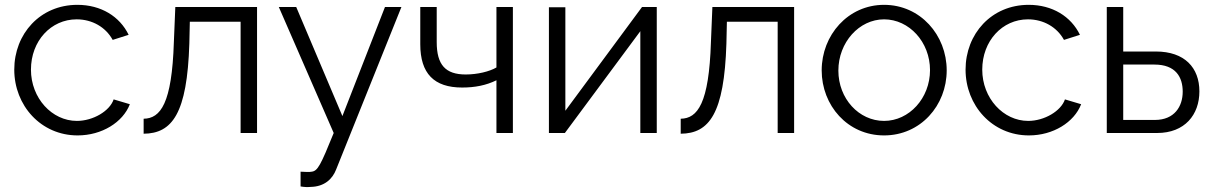

<svg xmlns="http://www.w3.org/2000/svg" viewBox="-20 -550 5011 794"><path d="M301 10C401 10 488 -44 517 -119L450 -139C434 -91 365 -50 298 -50C195 -50 108 -144 108 -262C108 -381 191 -470 297 -470C361 -470 417 -438 446 -385L512 -406C475 -482 398 -530 300 -530C146 -530 39 -410 39 -262C39 -114 149 10 301 10Z M574 3C692 2 754 -80 763 -370L765 -460H975V0H1043V-521H705L699 -376C691 -122 644 -60 574 -59Z M1223 160V221C1240 224 1252 224 1264 223C1322 222 1355 190 1370 151L1640 -521H1572L1396 -70L1205 -521H1133L1360 0C1306 133 1294 157 1269 160C1261 162 1241 161 1223 160Z M2033 0H2101V-521H2033V-271C2004 -254 1954 -242 1906 -242C1822 -242 1786 -282 1786 -376V-521H1718V-367C1718 -246 1775 -188 1891 -188C1944 -188 1990 -197 2033 -218Z M2250 0H2316L2628 -421V0H2696V-521H2635L2318 -92V-520H2250Z M2795 3C2913 2 2975 -80 2984 -370L2986 -460H3196V0H3264V-521H2926L2920 -376C2912 -122 2865 -60 2795 -59Z M3378 -259C3378 -114 3485 10 3636 10C3787 10 3895 -114 3895 -259C3895 -405 3786 -530 3636 -530C3487 -530 3378 -405 3378 -259ZM3636 -50C3532 -50 3447 -142 3447 -258C3447 -375 3533 -470 3636 -470C3740 -470 3826 -376 3826 -260C3826 -144 3740 -50 3636 -50Z M4235 10C4335 10 4422 -44 4451 -119L4384 -139C4368 -91 4299 -50 4232 -50C4129 -50 4042 -144 4042 -262C4042 -381 4125 -470 4231 -470C4295 -470 4351 -438 4380 -385L4446 -406C4409 -482 4332 -530 4234 -530C4080 -530 3973 -410 3973 -262C3973 -114 4083 10 4235 10Z M4557 0H4765C4880 0 4940 -76 4940 -172C4940 -270 4879 -337 4760 -337H4625V-521H4557ZM4625 -54V-283H4754C4843 -283 4871 -230 4871 -171C4871 -110 4837 -54 4756 -54Z"/></svg>

Font: FIGSv2-sans-serif
Style: Regular
Weight: 400
Designer: Matt McInerney, Pablo Impallari, Rodrigo Fuenzalida,Mirko Velimirovic
Foundry: Matt McInerney, Pablo Impallari, Rodrigo Fuenzalida
Version: Version 4.021;hotconv 1.0.109;makeotfexe 2.5.65596